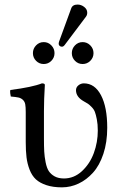

<svg xmlns="http://www.w3.org/2000/svg" viewBox="-20 -804 530 834"><path d="M316.9 -784.2Q332.5 -784.2 345.7 -773.9Q358.9 -763.7 358.9 -749Q358.9 -738.3 353 -731L261.2 -608.9Q255.4 -601.1 249 -601.1Q243.2 -601.1 239 -604.7Q234.9 -608.4 234.9 -613.8Q234.9 -618.2 236.8 -624L289.1 -767.1Q294.9 -784.2 316.9 -784.2ZM136.7 -539.8Q123 -553.7 123 -573.2Q123 -592.8 136.7 -606.9Q150.4 -621.1 169.9 -621.1Q189.5 -621.1 203.1 -606.9Q216.8 -592.8 216.8 -573.2Q216.8 -553.7 203.1 -539.8Q189.5 -525.9 169.9 -525.9Q150.4 -525.9 136.7 -539.8ZM305.7 -539.8Q292 -553.7 292 -573.2Q292 -592.8 305.7 -606.9Q319.3 -621.1 338.9 -621.1Q358.4 -621.1 372.3 -606.9Q386.2 -592.8 386.2 -573.2Q386.2 -553.7 372.3 -539.8Q358.4 -525.9 338.9 -525.9Q319.3 -525.9 305.7 -539.8ZM170.9 -321.3V-203.1Q170.9 -168 172.1 -145.8Q173.3 -123.5 178.2 -98.9Q183.1 -74.2 192.1 -60.5Q201.2 -46.9 217.5 -37.8Q233.9 -28.8 257.8 -28.8Q301.8 -28.8 336.2 -60.8Q370.6 -92.8 387.7 -139.6Q404.8 -186.5 404.8 -236.8Q404.8 -264.6 400.6 -285.6Q396.5 -306.6 392.1 -318.1Q387.7 -329.6 377.4 -339.8Q367.2 -350.1 362.1 -353.3Q356.9 -356.4 344.2 -363.8Q310.1 -382.8 310.1 -412.1Q310.1 -424.8 320.6 -433.3Q331.1 -441.9 344.2 -441.9Q391.6 -441.9 418.7 -390.4Q445.8 -338.9 445.8 -249Q445.8 -186 429 -135.5Q412.1 -85 384 -54Q356 -22.9 321.3 -6.6Q286.6 9.8 249 9.8Q210 9.8 181.4 0.2Q152.8 -9.3 135.7 -25.1Q118.7 -41 108.6 -66.9Q98.6 -92.8 95.2 -120.6Q91.8 -148.4 91.8 -187V-316.9Q91.8 -339.4 89.6 -351.1Q87.4 -362.8 79.3 -370.4Q71.3 -377.9 60.3 -380.4Q49.3 -382.8 26.9 -384.8Q25.4 -389.6 24.4 -398.9Q23.4 -408.2 24.9 -413.1Q120.1 -425.3 162.1 -441.9Q174.8 -441.9 174.8 -435.1Q170.9 -371.1 170.9 -321.3Z"/></svg>

Font: Linux Libertine G
Style: Regular
Weight: 400
Designer: Philipp H. Poll
Foundry: Philipp H. Poll
Version: Version 4.7.5